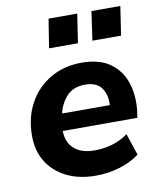

<svg xmlns="http://www.w3.org/2000/svg" viewBox="-83 -787 714 864"><g transform="rotate(-10 274.5 -355.5)"><path d="M286 11Q209 11 152 -17.5Q95 -46 64 -96.5Q33 -147 33 -215Q33 -299 68.5 -363.5Q104 -428 166.5 -464.5Q229 -501 309 -501Q391 -501 440 -465.5Q489 -430 508 -370.5Q527 -311 518 -239L514 -213H173Q174 -160 207 -131Q240 -102 301 -102Q343 -102 382.5 -114Q422 -126 453 -149L486 -50Q450 -22 397 -5.5Q344 11 286 11ZM308 -401Q254 -401 224 -368.5Q194 -336 184 -291H402Q405 -338 382.5 -369.5Q360 -401 308 -401ZM375 -590 394 -722H526L506 -590ZM177 -590 198 -722H329L309 -590Z"/></g></svg>

Font: Nunito Sans ExtraBold
Style: Italic
Weight: 800
Italic angle: -9°
Designer: Vernon Adams
Foundry: Vernon Adams
Version: Version 3.006; ttfautohint (v1.8.3)